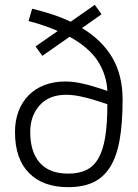

<svg xmlns="http://www.w3.org/2000/svg" viewBox="-20 -765 570 794"><path d="M127 -573 219 -637Q193 -648 163 -658.5Q133 -669 98 -678L113 -729Q158 -718 197.5 -705Q237 -692 272 -675L372 -745L400 -706L319 -649Q402 -599 444.5 -526.5Q487 -454 487 -353Q487 -254 474.5 -185Q462 -116 434.5 -73Q407 -30 364.5 -10.5Q322 9 262 9Q158 9 100 -49.5Q42 -108 42 -219Q42 -266 56.5 -304.5Q71 -343 98 -370.5Q125 -398 163.5 -413Q202 -428 250 -428Q279 -428 309 -422Q339 -416 365 -408Q395 -399 424 -389Q421 -455 385 -511.5Q349 -568 268 -613L155 -534ZM253 -373Q183 -373 144 -329.5Q105 -286 105 -219Q105 -137 144.5 -92Q184 -47 262 -47Q305 -47 336 -61.5Q367 -76 386.5 -109.5Q406 -143 415 -198Q424 -253 424 -334Q395 -344 365 -353Q339 -361 309.5 -367Q280 -373 253 -373Z"/></svg>

Font: Panefresco 250wt
Style: Regular
Weight: 300
Version: Version 1.000